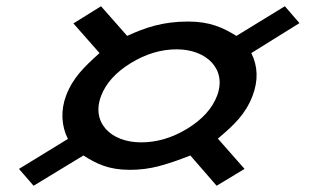

<svg xmlns="http://www.w3.org/2000/svg" viewBox="-20 -649 1020 615"><path d="M582.4 -580C501 -580 445 -560.5 387.3 -534L303.6 -629L215.1 -574L298.8 -479C249.7 -434.6 213.8 -400.6 191.8 -343C173.9 -296 176.4 -245.7 197.5 -204L40.8 -108L87.6 -54L247.2 -151C289.3 -124.3 327.9 -105 395.9 -105C427.5 -105 458.2 -108.8 487.8 -116.5C517.4 -124.2 551.3 -135.7 589.7 -151L673.9 -54L763.3 -108L677.8 -205C729.6 -248.4 766.5 -283.3 788.9 -342C807.5 -390.7 806.2 -436.3 785 -479L939.2 -575L892.4 -629L737.3 -534C693.7 -560.8 652.2 -580 582.4 -580ZM545.9 -491C642.5 -491 707.5 -426.5 675.2 -342C659.7 -301.3 627.9 -266.3 580.1 -237C532.2 -207.7 482.8 -193 432 -193C334.3 -193 271.4 -256.9 303.9 -342C319.5 -382.7 351.2 -417.7 399.1 -447C446.9 -476.3 495.9 -491 545.9 -491Z"/></svg>

Font: Din Kursivschrift
Style: Extended Italic
Weight: 400
Version: Version 1.089